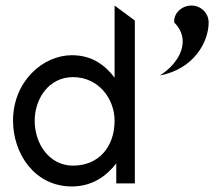

<svg xmlns="http://www.w3.org/2000/svg" viewBox="-20 -661 797 692"><path d="M732 -580C732 -614 704 -641 670 -641C636 -641 605 -614 608 -580C670 -519 630 -435 556 -389C679 -412 732 -510 732 -580ZM239 11C313 11 364 -27 399 -72V0H466V-587L393 -641V-381C359 -426 312 -462 239 -462C135 -462 27 -368 27 -226C27 -107 105 11 239 11ZM243 -383C336 -383 393 -304 393 -226C393 -133 337 -64 243 -64C159 -64 105 -141 105 -226C105 -304 155 -383 243 -383Z"/></svg>

Font: Charger
Style: Regular
Weight: 400
Designer: Jasper
Foundry: Cannot Into Space Fonts
Version: Version 0.98